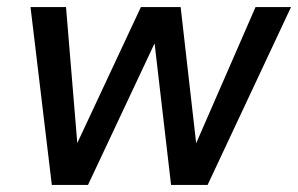

<svg xmlns="http://www.w3.org/2000/svg" viewBox="-20 -521 840 541"><path d="M126 0 66 -501H166L201 -79L180 -80L377 -501H489L537 -80L516 -79L700 -501H800L565 0H462L411 -438H434L228 0Z"/></svg>

Font: DM Sans 18pt Medium
Style: Italic
Weight: 500
Italic angle: -10°
Designer: Colophon Foundry, Jonny Pinhorn
Foundry: Colophon Foundry
Version: Version 4.004;gftools[0.9.30]